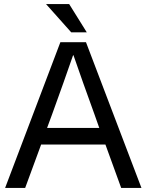

<svg xmlns="http://www.w3.org/2000/svg" viewBox="-20 -918 715 938"><path d="M181 -212 103 0H5L275 -712H400L671 0H572L495 -212ZM442 -358Q381 -526 339 -648H337Q295 -526 234 -358L210 -293H465ZM404 -760H328L205 -898H318Z"/></svg>

Font: CST
Style: Regular
Weight: 400
Version: Version 1.00